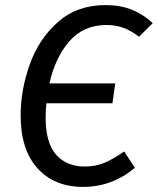

<svg xmlns="http://www.w3.org/2000/svg" viewBox="-20 -721 619 753"><path d="M174 -394H432L421 -316H162Q159 -288 159 -260Q159 -161 200 -114.5Q241 -68 312 -68Q357 -68 392 -83.5Q427 -99 467 -127L509 -63Q420 12 306 12Q193 12 127 -61Q61 -134 61 -268Q61 -368 96.5 -468Q132 -568 207 -634.5Q282 -701 394 -701Q452 -701 497 -683Q542 -665 579 -630L525 -577Q494 -601 463.5 -612Q433 -623 398 -623Q307 -623 251.5 -558.5Q196 -494 174 -394Z"/></svg>

Font: FiraGO
Style: Italic
Weight: 400
Italic angle: -8°
Designer: bBox Type GmbH
Foundry: bBox Type GmbH
Version: Version 1.001